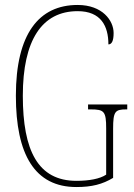

<svg xmlns="http://www.w3.org/2000/svg" viewBox="-20 -744 540 774"><path d="M288 10C350 10 393 -1 436 -27V-225C436 -295 444 -303 489 -303H493V-323H335V-303H346C400 -303 408 -295 408 -226V-40C383 -23 339 -15 288 -15C133 -15 72 -137 72 -358C72 -582 149 -699 293 -699C387 -699 417 -639 417 -565C430 -565 438 -578 438 -611C438 -661 393 -724 293 -724C137 -724 44 -608 44 -358C44 -121 120 10 288 10Z"/></svg>

Font: Noto Serif ExtraCondensed Thin
Style: Regular
Weight: 100
Width: 2
Designer: Monotype Design Team
Foundry: Monotype Imaging Inc.
Version: Version 2.013